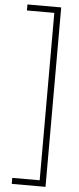

<svg xmlns="http://www.w3.org/2000/svg" viewBox="-65 -832 446 1082"><g transform="rotate(5 157.5 -291.5)"><path d="M45 182V216H236V-799H45V-765H200V182Z"/></g></svg>

Font: Noto Sans Sinhala ExtraCondensed ExtraLight
Style: Regular
Weight: 200
Width: 2
Designer: Jelle Bosma - Monotype Design Team
Foundry: Monotype Imaging Inc.
Version: Version 2.006